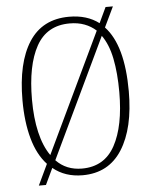

<svg xmlns="http://www.w3.org/2000/svg" viewBox="-55 -801 700 887"><g transform="rotate(-5 295.0 -357.5)"><path d="M135 -57Q91 -104 69.5 -181.5Q48 -259 48 -359Q48 -533 110 -629Q172 -725 296 -725Q379 -725 434 -683L468 -755H502L457 -661Q541 -572 541 -358Q541 -187 478.5 -88.5Q416 10 295 10Q214 10 158 -36L122 40H89ZM418 -650Q395 -671 364.5 -682.5Q334 -694 296 -694Q190 -694 141 -605.5Q92 -517 92 -358Q92 -273 107.5 -206.5Q123 -140 154 -96ZM295 -21Q399 -21 448 -111Q497 -201 497 -358Q497 -446 483.5 -513.5Q470 -581 439 -624L175 -70Q222 -21 295 -21Z"/></g></svg>

Font: Noto Serif Condensed ExtraLight
Style: Regular
Weight: 200
Width: 3
Designer: Monotype Design Team
Foundry: Monotype Imaging Inc.
Version: Version 2.013; ttfautohint (v1.8.4.7-5d5b)